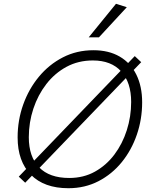

<svg xmlns="http://www.w3.org/2000/svg" viewBox="-20 -985 807 1013"><path d="M341 8Q213 8 143 -63Q73 -134 73 -260Q73 -351 102.5 -433.5Q132 -516 185.5 -580.5Q239 -645 312 -682.5Q385 -720 473 -720Q554 -720 611.5 -686.5Q669 -653 699.5 -591Q730 -529 730 -445Q730 -356 702 -274.5Q674 -193 622.5 -129.5Q571 -66 499.5 -29Q428 8 341 8ZM345 -46Q421 -46 481 -79.5Q541 -113 583.5 -169.5Q626 -226 649 -298Q672 -370 672 -447Q672 -550 619.5 -608Q567 -666 470 -666Q393 -666 331 -632.5Q269 -599 224.5 -541.5Q180 -484 156 -411.5Q132 -339 132 -261Q132 -158 186.5 -102Q241 -46 345 -46ZM113 -21 79 -53 691 -689 725 -657ZM448 -788 592 -965 649 -947 502 -788Z"/></svg>

Font: Livvic Light
Style: Italic
Weight: 300
Italic angle: -10°
Designer: Jacques Le Bailly, Baron von Fonthausen
Version: Version 1.001; ttfautohint (v1.8.2)